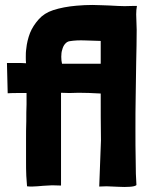

<svg xmlns="http://www.w3.org/2000/svg" viewBox="-20 -753 602 774"><path d="M457 0C474 1 489 1 503 0C517 -1 526 -3 530 -7C528 -35 527 -68 527 -107C526 -146 526 -187 526 -231C526 -275 526 -320 527 -366C528 -412 528 -457 529 -501C530 -548 531 -592 531 -633C531 -654 529 -675 529 -695C529 -707 530 -719 532 -729H514C491 -728 472 -728 456 -729C447 -730 391 -732 389 -732C377 -732 365 -733 353 -733C332 -733 310 -732 288 -730C253 -727 222 -721 194 -712C170 -704 151 -692 136 -675C121 -658 109 -640 101 -620C93 -599 88 -578 86 -557C84 -545 84 -533 84 -523C84 -514 84 -506 85 -498C74 -499 62 -499 50 -499H8L11 -377C26 -378 39 -378 52 -378H87V-332C86 -312 86 -290 86 -265C85 -240 85 -214 85 -187V-110C85 -85 85 -63 86 -44C87 -25 88 -11 89 -2C95 -1 103 -1 110 -1C125 -1 139 -3 154 -4C166 -5 178 -5 190 -6L226 -5V-379C237 -379 248 -378 260 -378C272 -378 284 -379 297 -379C322 -379 352 -378 386 -376C386 -313 386 -250 387 -187L380 -1L410 -2C425 -1 440 -1 457 0ZM230 -496C228 -504 227 -514 227 -524C227 -534 228 -545 231 -553C235 -570 246 -585 261 -587C279 -590 300 -591 324 -590L386 -588V-496Z"/></svg>

Font: Londrina Solid CC
Style: CC
Weight: 400
Designer: Marcelo Magalhaes
Foundry: Tipos Pereira
Version: Version 1.003;FEAKit 1.0